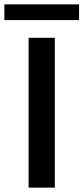

<svg xmlns="http://www.w3.org/2000/svg" viewBox="-39 -859 382 879"><path d="M-19 -767V-839H323V-767ZM92 0V-686H212V0Z"/></svg>

Font: Archivo SemiExpanded Medium
Style: Regular
Weight: 500
Width: 6
Designer: Hector Gatti
Foundry: Omnibus-Type
Version: Version 2.001; ttfautohint (v1.8.3)